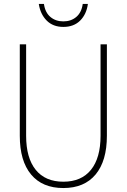

<svg xmlns="http://www.w3.org/2000/svg" viewBox="-20 -934 640 970"><path d="M300 16Q194 16 137 -52.5Q80 -121 80 -248V-710H112V-248Q112 -136 160.5 -76Q209 -16 300 -16Q391 -16 439.5 -76Q488 -136 488 -248V-710H520V-248Q520 -121 463 -52.5Q406 16 300 16ZM300 -798Q248 -798 216 -830Q184 -862 176 -914H202Q208 -871 234.5 -848.5Q261 -826 300 -826Q339 -826 365.5 -848.5Q392 -871 398 -914H424Q417 -862 385 -830Q353 -798 300 -798Z"/></svg>

Font: Geist Mono Thin
Style: Regular
Weight: 100
Monospace: yes
Designer: Basement.studio, Andrés Briganti, Mateo Zaragoza
Foundry: Basement.studio, Vercel, Andrés Briganti, Guido Ferreyra, Mateo Zaragoza
Version: Version 1.500; ttfautohint (v1.8.4.7-5d5b)